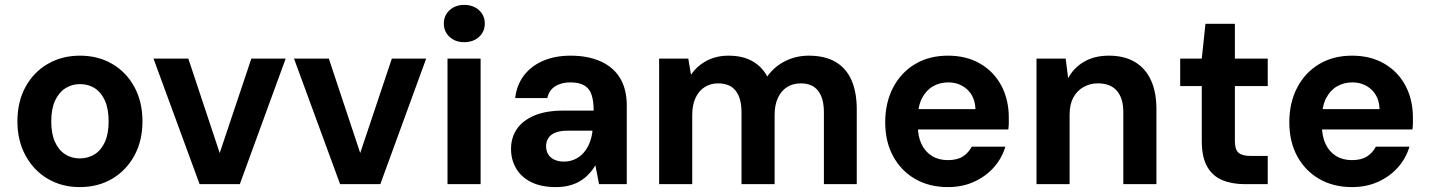

<svg xmlns="http://www.w3.org/2000/svg" viewBox="-20 -751 5828 783"><path d="M305 12Q232 12 174.5 -22Q117 -56 84 -117Q51 -178 51 -256Q51 -336 84 -396.5Q117 -457 175 -490.5Q233 -524 306 -524Q380 -524 437.5 -490.5Q495 -457 528 -396.5Q561 -336 561 -256Q561 -177 528 -116.5Q495 -56 437.5 -22Q380 12 305 12ZM305 -105Q340 -105 366.5 -122Q393 -139 408 -172.5Q423 -206 423 -256Q423 -307 408 -340.5Q393 -374 367 -391Q341 -408 306 -408Q273 -408 246.5 -391Q220 -374 204.5 -340.5Q189 -307 189 -256Q189 -206 204 -172.5Q219 -139 245.5 -122Q272 -105 305 -105Z M794 0 606 -512H748L876 -127L1005 -512H1145L958 0Z M1367 0 1179 -512H1321L1449 -127L1578 -512H1718L1531 0Z M1805 0V-512H1940V0ZM1873 -579Q1837 -579 1813.5 -600.5Q1790 -622 1790 -655Q1790 -688 1813.5 -709.5Q1837 -731 1873 -731Q1910 -731 1933.5 -709.5Q1957 -688 1957 -655Q1957 -622 1933.5 -600.5Q1910 -579 1873 -579Z M2247 12Q2186 12 2145 -9Q2104 -30 2084 -65.5Q2064 -101 2064 -143Q2064 -190 2088 -225Q2112 -260 2159.5 -280Q2207 -300 2278 -300H2401Q2401 -339 2392.5 -364.5Q2384 -390 2363 -402.5Q2342 -415 2306 -415Q2269 -415 2244 -399Q2219 -383 2212 -351H2081Q2087 -404 2116.5 -443Q2146 -482 2195 -503Q2244 -524 2307 -524Q2378 -524 2430 -500.5Q2482 -477 2509 -432Q2536 -387 2536 -321V0H2423L2408 -77Q2397 -58 2381.5 -41.5Q2366 -25 2346.5 -13Q2327 -1 2302 5.5Q2277 12 2247 12ZM2279 -92Q2304 -92 2324.5 -101.5Q2345 -111 2360 -128Q2375 -145 2384 -167.5Q2393 -190 2396 -215V-218H2294Q2264 -218 2244.5 -210Q2225 -202 2216 -187.5Q2207 -173 2207 -155Q2207 -135 2216 -121Q2225 -107 2241.5 -99.5Q2258 -92 2279 -92Z M2668 0V-512H2787L2798 -446Q2822 -482 2861.5 -503Q2901 -524 2951 -524Q2989 -524 3018.5 -514.5Q3048 -505 3071 -486Q3094 -467 3109 -439Q3137 -479 3181.5 -501.5Q3226 -524 3278 -524Q3344 -524 3387.5 -498.5Q3431 -473 3452.5 -424Q3474 -375 3474 -305V0H3340V-293Q3340 -350 3316.5 -380.5Q3293 -411 3246 -411Q3214 -411 3190 -396Q3166 -381 3152.5 -352Q3139 -323 3139 -283V0H3004V-293Q3004 -350 2980.5 -380.5Q2957 -411 2908 -411Q2878 -411 2854 -396Q2830 -381 2816.5 -352Q2803 -323 2803 -283V0Z M3846 12Q3770 12 3712.5 -21Q3655 -54 3622.5 -113.5Q3590 -173 3590 -252Q3590 -332 3622 -393.5Q3654 -455 3711.5 -489.5Q3769 -524 3846 -524Q3922 -524 3978 -491Q4034 -458 4064 -401Q4094 -344 4094 -271Q4094 -261 4094 -249Q4094 -237 4092 -223H3686V-306H3958Q3956 -357 3924.5 -386Q3893 -415 3847 -415Q3812 -415 3784 -398.5Q3756 -382 3739.5 -349.5Q3723 -317 3723 -267V-238Q3723 -195 3738 -163.5Q3753 -132 3780.5 -115Q3808 -98 3845 -98Q3884 -98 3907 -113Q3930 -128 3943 -153H4080Q4066 -106 4033.5 -69Q4001 -32 3953 -10Q3905 12 3846 12Z M4207 0V-512H4326L4336 -432Q4358 -474 4400.5 -499Q4443 -524 4502 -524Q4564 -524 4607 -499Q4650 -474 4673 -425.5Q4696 -377 4696 -306V0H4561V-294Q4561 -350 4535 -380.5Q4509 -411 4457 -411Q4425 -411 4398.5 -396Q4372 -381 4357 -353Q4342 -325 4342 -284V0Z M5057 0Q5004 0 4964.5 -16.5Q4925 -33 4903 -71.5Q4881 -110 4881 -177V-400H4793V-512H4881L4896 -654H5016V-512H5150V-400H5016V-175Q5016 -141 5031 -128Q5046 -115 5082 -115H5150V0Z M5494 12Q5418 12 5360.5 -21Q5303 -54 5270.5 -113.5Q5238 -173 5238 -252Q5238 -332 5270 -393.5Q5302 -455 5359.5 -489.5Q5417 -524 5494 -524Q5570 -524 5626 -491Q5682 -458 5712 -401Q5742 -344 5742 -271Q5742 -261 5742 -249Q5742 -237 5740 -223H5334V-306H5606Q5604 -357 5572.5 -386Q5541 -415 5495 -415Q5460 -415 5432 -398.5Q5404 -382 5387.5 -349.5Q5371 -317 5371 -267V-238Q5371 -195 5386 -163.5Q5401 -132 5428.5 -115Q5456 -98 5493 -98Q5532 -98 5555 -113Q5578 -128 5591 -153H5728Q5714 -106 5681.5 -69Q5649 -32 5601 -10Q5553 12 5494 12Z"/></svg>

Font: DM Sans 12pt
Style: Bold
Weight: 700
Version: Version 4.004;gftools[0.9.30]